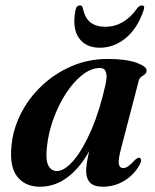

<svg xmlns="http://www.w3.org/2000/svg" viewBox="-20 -680 574 710"><path d="M428 -132Q416.5 -88.5 419.5 -73.5Q422.5 -58.5 435 -58.5Q444 -58.5 453.8 -65Q463.5 -71.5 478.5 -88Q490 -99 497 -96Q507 -91.5 496.5 -71Q476.5 -34 440 -11.8Q403.5 10.5 360 10.5Q327.5 10.5 313 -4.8Q298.5 -20 298.5 -48.5Q298.5 -73.5 310 -121.5Q275.5 -58.5 229 -24Q182.5 10.5 128 10.5Q73 10.5 43.8 -26.8Q14.5 -64 22.5 -140.5Q28 -202 57 -259.5Q86 -317 134 -362.5Q182 -408 244.2 -435Q306.5 -462 378 -462Q446 -462 484.8 -448Q523.5 -434 522 -418.5Q521.5 -409.5 515.2 -405Q509 -400.5 502.2 -395.8Q495.5 -391 493 -381.5ZM153.5 -136Q148 -87.5 159 -67.5Q170 -47.5 189.5 -47.5Q219 -47.5 253 -87.8Q287 -128 318.2 -200.5Q349.5 -273 370.5 -369Q383 -428.5 350 -428.5Q316.5 -428.5 283.8 -402.5Q251 -376.5 223.2 -333.5Q195.5 -290.5 177 -238.8Q158.5 -187 153.5 -136ZM369.5 -581Q439 -581 487.5 -649.5Q496 -660 504 -660Q517.5 -660 511 -642Q488.5 -575 445 -539.2Q401.5 -503.5 349 -503.5Q297.5 -503.5 272 -539.2Q246.5 -575 259 -642Q262 -660 276 -660Q284 -660 286.5 -649.5Q294 -613 314.8 -597Q335.5 -581 369.5 -581Z"/></svg>

Font: Fraunces 72pt S000 SemiBold
Style: Italic
Weight: 600
Italic angle: -16°
Version: Version 1.000; ttfautohint (v1.8.3)